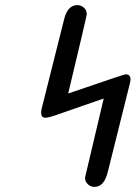

<svg xmlns="http://www.w3.org/2000/svg" viewBox="-20 -626 548 752"><path d="M141.1 -185.1Q141.1 -189.9 143.1 -200.2L230 -545.9Q243.2 -606 283.2 -606Q297.4 -606 308.6 -595.9Q319.8 -585.9 319.8 -569.8Q319.8 -564 247.1 -259.8Q466.3 -335 472.2 -335Q491.2 -335 491.2 -314.9Q491.2 -310.1 488.8 -299.8L402.8 44.9Q388.7 106 350.1 106Q335 106 324 95.5Q313 85 313 69.8L386.2 -240.2Q345.2 -226.1 303.2 -211.4Q261.2 -196.8 240.2 -189.5Q219.2 -182.1 200.2 -175.5Q181.2 -168.9 172.1 -167Q163.1 -165 157.2 -165Q141.1 -165 141.1 -185.1Z"/></svg>

Font: CMU Concrete
Style: BoldItalic
Weight: 700
Italic angle: -14.04°
Version: Version 0.7.0